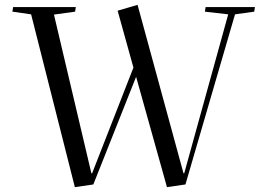

<svg xmlns="http://www.w3.org/2000/svg" viewBox="-20 -759 1069 790"><path d="M735 -46H738L919 -700L823 -711L826 -730H1029L1026 -711L947 -700L743 0L667 11L540 -443L364 0L288 11L108 -700L31 -711L34 -730H292L289 -711L202 -699L356 -46H359L529 -481L464 -715L546 -739Z"/></svg>

Font: Literata 72pt
Style: Italic
Weight: 400
Italic angle: -2°
Designer: Latin by Veronika Burian and Jose Scaglione. Greek by Irene Vlachou. Cyrillic by Vera Evstafieva
Foundry: TypeTogether
Version: Version 3.002